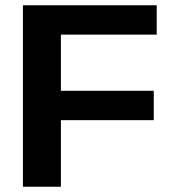

<svg xmlns="http://www.w3.org/2000/svg" viewBox="-20 -708 651 728"><path d="M210.9 -252.4V0H66.9V-688H574.2V-576.7H210.9V-363.8H563V-252.4Z"/></svg>

Font: Arimo
Style: Bold
Weight: 700
Designer: Steve Matteson
Foundry: Monotype Imaging Inc.
Version: Version 1.33